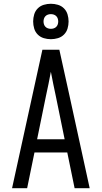

<svg xmlns="http://www.w3.org/2000/svg" viewBox="-20 -999 540 1019"><path d="M44 0 205 -735H295L349 -490L456 0H376L337 -190H163L124 0ZM323 -260 276 -490Q269 -522 262.5 -554Q256 -586 250 -618Q244 -586 237.5 -554Q231 -522 224 -490L177 -260ZM250 -791Q231 -791 212.5 -796.5Q194 -802 180.5 -815.5Q167 -829 161.5 -847.5Q156 -866 156 -885Q156 -904 161.5 -922.5Q167 -941 180.5 -954.5Q194 -968 212.5 -973.5Q231 -979 250 -979Q269 -979 287.5 -973.5Q306 -968 319.5 -954.5Q333 -941 338.5 -922.5Q344 -904 344 -885Q344 -866 338.5 -847.5Q333 -829 319.5 -815.5Q306 -802 287.5 -796.5Q269 -791 250 -791ZM250 -846Q258 -846 265.5 -848.5Q273 -851 278.5 -856.5Q284 -862 286.5 -869.5Q289 -877 289 -885Q289 -893 286.5 -900.5Q284 -908 278.5 -913.5Q273 -919 265.5 -921.5Q258 -924 250 -924Q242 -924 234.5 -921.5Q227 -919 221.5 -913.5Q216 -908 213.5 -900.5Q211 -893 211 -885Q211 -877 213.5 -869.5Q216 -862 221.5 -856.5Q227 -851 234.5 -848.5Q242 -846 250 -846Z"/></svg>

Font: Iosevka SS04
Style: Regular
Weight: 400
Monospace: yes
Designer: Belleve Invis
Foundry: Belleve Invis
Version: Version 19.0.0; ttfautohint (v1.8.4)